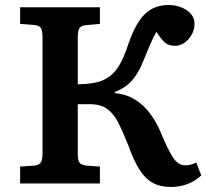

<svg xmlns="http://www.w3.org/2000/svg" viewBox="-20 -729 830 763"><path d="M660 14Q616 14 586 -3Q556 -20 533.5 -56Q511 -92 490 -151Q469 -204 450.5 -240.5Q432 -277 406 -296Q380 -315 336 -315H289V-118Q289 -94 295 -84Q301 -74 322 -71L377 -67V0H60V-67L117 -71Q134 -73 141.5 -82.5Q149 -92 149 -122V-582Q149 -605 143 -616.5Q137 -628 114 -630L60 -634V-700H377V-634L320 -629Q302 -627 295.5 -616.5Q289 -606 289 -578V-394Q324 -395 344 -398Q364 -401 379 -406Q401 -414 420 -429Q439 -444 456 -473Q473 -502 490 -554Q519 -638 556 -673.5Q593 -709 650 -709Q692 -709 722.5 -688Q753 -667 753 -635Q753 -601 729.5 -574Q706 -547 675 -547Q648 -547 631.5 -563.5Q615 -580 602 -603Q594 -590 587.5 -576Q581 -562 572 -541Q563 -520 548 -483Q532 -442 506.5 -411.5Q481 -381 436 -363V-359Q482 -355 517 -333Q552 -311 577 -277Q602 -243 618 -205Q645 -139 666 -105.5Q687 -72 716 -72Q738 -72 760 -83L780 -32Q754 -8 723.5 3Q693 14 660 14Z"/></svg>

Font: Literata 7pt SemiBold
Style: Regular
Weight: 600
Designer: Latin by Veronika Burian and Jose Scaglione. Greek by Irene Vlachou. Cyrillic by Vera Evstafieva.
Foundry: TypeTogether
Version: Version 3.002